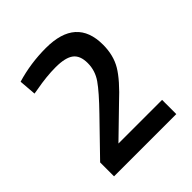

<svg xmlns="http://www.w3.org/2000/svg" viewBox="-184 -799 927 927"><g transform="rotate(-45 280.0 -335.5)"><path d="M492 0H67V-95L230 -263Q304 -339 334 -382Q364 -425 364 -476.5Q364 -528 335 -550Q306 -572 240 -572Q178 -572 103 -558L78 -554L71 -642Q168 -671 272 -671Q479 -671 479 -487Q479 -415 447.5 -362Q416 -309 335 -234L194 -97H492Z"/></g></svg>

Font: TitilliumWebSemiBold
Style: Bold
Weight: 600
Version: Version 1.001;PS 57.000;hotconv 1.0.70;makeotf.lib2.5.55311